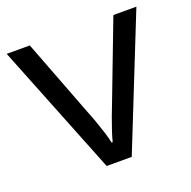

<svg xmlns="http://www.w3.org/2000/svg" viewBox="-99 -621 717 720"><g transform="rotate(-20 259.0 -261.5)"><path d="M308.6 0H208.5L0 -523.4H92.3L210.4 -214.8Q219.2 -193.4 228.5 -167.2Q237.8 -141.1 245.4 -116.7Q252.9 -92.3 255.9 -76.2H260.3Q264.2 -92.3 272.2 -116.9Q280.3 -141.6 290 -167.7Q299.8 -193.8 308.1 -214.8L425.8 -523.4H517.6Z"/></g></svg>

Font: Lunasima
Style: Regular
Weight: 400
Designer: The DocRepair Project, Monotype Design Team
Foundry: Google
Version: Version 2.009